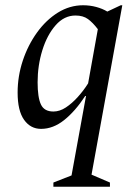

<svg xmlns="http://www.w3.org/2000/svg" viewBox="-20 -480 513 730"><path d="M183 230V214L252 187L307 -115H304Q266 -57 224 -23.5Q182 10 136 10Q96 10 71.5 -24.5Q47 -59 47 -128Q47 -190 66.5 -249Q86 -308 120.5 -356Q155 -404 200 -432Q245 -460 296 -460Q322 -460 346 -453.5Q370 -447 388 -436L439 -460H445L328 184L398 214V230ZM123 -167Q123 -110 135.5 -83Q148 -56 183 -56Q207 -56 230.5 -71.5Q254 -87 276 -111.5Q298 -136 315 -163L352 -369Q333 -394 314.5 -407.5Q296 -421 267 -421Q224 -421 191.5 -384Q159 -347 141 -289Q123 -231 123 -167Z"/></svg>

Font: Spectral
Style: Italic
Weight: 400
Italic angle: -10°
Designer: Jean-Baptiste Levee
Foundry: Production Type
Version: Version 2.001